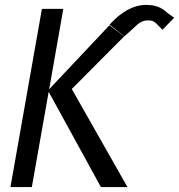

<svg xmlns="http://www.w3.org/2000/svg" viewBox="-20 -761 728 781"><path d="M178 -387.5 109.5 0H22.5L150.5 -725H237.5L180 -398L425 -658L485 -613L272 -399L498.5 0H390.5ZM641 -640 615 -666Q606.5 -674 600 -676Q593.5 -678 582 -678Q567.5 -678 555.5 -672.2Q543.5 -666.5 529 -652L486 -613L425.5 -660.5Q498 -741 575 -741Q601 -741 621.5 -733.8Q642 -726.5 661.5 -708L688.5 -689Z"/></svg>

Font: JuliaMono Italic
Style: Regular
Weight: 400
Italic angle: -9°
Monospace: yes
Designer: cormullion
Foundry: corm
Version: Version 0.049; ttfautohint (v1.8.4)